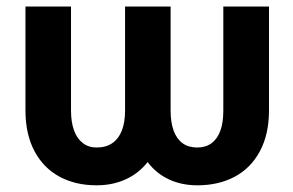

<svg xmlns="http://www.w3.org/2000/svg" viewBox="-20 -550 886 580"><path d="M56.9 -530.3H194.5V-216.6Q194.5 -181.1 203.6 -156.1Q212.7 -131.2 230.2 -117.8Q247.6 -104.4 271.7 -104.4Q300.1 -104.4 319.1 -117.5Q338.2 -130.6 348 -155.3Q357.8 -180 357.8 -216.6V-530.3H495.4V-216.6Q495.4 -180 504.6 -155.1Q513.8 -130.2 531.5 -117.3Q549.3 -104.4 576.2 -104.4Q601.6 -104.4 619.1 -117.5Q636.7 -130.6 645.6 -155Q654.6 -179.4 654.6 -216.6V-530.3H792.6V-216.6Q792.6 -144.6 765.3 -93.5Q738 -42.4 689.3 -16.3Q640.5 9.8 576.2 9.8Q528.4 9.8 490.1 -8.2Q451.8 -26.1 425.9 -60.5Q399.6 -26.6 360 -8.4Q320.4 9.8 271.7 9.8Q208.2 9.8 159.8 -16.3Q111.3 -42.4 84.1 -93.5Q56.9 -144.6 56.9 -216.6Z"/></svg>

Font: Pretendard Std Variable
Style: Regular
Weight: 400
Designer: Base glyphs from Inter by Rasmus Andersson; Hangeul glyphs from Noto Sans CJK(Source Han Sans) by Jang Soo-young and Kan
Foundry: Kil Hyung-jin
Version: Version 1.309;Glyphs 3.2 (3225)